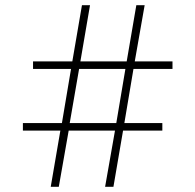

<svg xmlns="http://www.w3.org/2000/svg" viewBox="-20 -718 751 738"><path d="M422 -216H244L206 0H175L212 -216H68V-245H218L253 -453H107V-482H258L295 -698H326L289 -482H467L504 -698H536L498 -482H643V-453H493L458 -245H604V-216H453L416 0H384ZM427 -245 462 -453H284L248 -245Z"/></svg>

Font: IBM Plex Sans KR ExtraLight
Style: Regular
Weight: 200
Designer: Mike Abbink; Paul van der Laan; Pieter van Rosmalen; Wujin Sim; Chorong Kim; Dohee Lee;
Foundry: Sandoll Inc.
Version: Version 1.001